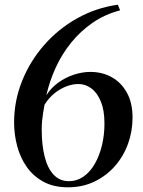

<svg xmlns="http://www.w3.org/2000/svg" viewBox="-20 -785 607 817"><path d="M269 12Q208.5 12 165.2 -11.5Q122 -35 94.2 -74.2Q66.5 -113.5 53.2 -163Q40 -212.5 40 -264Q40 -356 74 -440.5Q108 -525 168 -593.5Q228 -662 308.2 -707Q388.5 -752 481.5 -765L491 -741Q426 -724 374.2 -688.2Q322.5 -652.5 283 -603.8Q243.5 -555 217.2 -497.5Q191 -440 177 -379.5Q198 -412 228.8 -434Q259.5 -456 295 -467.5Q330.5 -479 365 -479Q415.5 -479 456 -456.2Q496.5 -433.5 520.2 -390.2Q544 -347 544 -284.5Q544 -226.5 524.8 -173.2Q505.5 -120 469.2 -78.5Q433 -37 382.2 -12.5Q331.5 12 269 12ZM272 -14Q307 -14 335.2 -33.5Q363.5 -53 383.2 -87.5Q403 -122 413.8 -166.2Q424.5 -210.5 424.5 -259.5Q424.5 -315.5 409.2 -352.8Q394 -390 368.8 -408.8Q343.5 -427.5 313.5 -427.5Q289.5 -427.5 263.2 -417.8Q237 -408 212.8 -388.8Q188.5 -369.5 169.5 -339.5Q166.5 -324.5 163.8 -307.2Q161 -290 159.2 -271.5Q157.5 -253 157.5 -234Q157.5 -168 170 -118.5Q182.5 -69 208 -41.8Q233.5 -14.5 272 -14Z"/></svg>

Font: Merriweather 144pt Medium
Style: Italic
Weight: 500
Italic angle: -7.8°
Version: Version 2.101